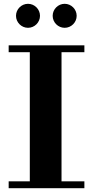

<svg xmlns="http://www.w3.org/2000/svg" viewBox="-20 -988 489 1008"><path d="M256.5 -905C256.5 -870.5 285 -842 319.5 -842C354 -842 382.5 -870.5 382.5 -905C382.5 -939.5 354 -968 319.5 -968C285 -968 256.5 -939.5 256.5 -905ZM64 -905C64 -870.5 92.5 -842 127 -842C161.5 -842 190 -870.5 190 -905C190 -939.5 161.5 -968 127 -968C92.5 -968 64 -939.5 64 -905ZM25.5 -36V0H423V-36H303V-714H423V-750H25.5V-714H136.5V-36Z"/></svg>

Font: Bodoni* 06
Style: Bold
Weight: 700
Version: Version 2.2